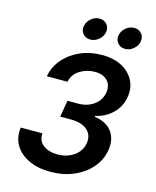

<svg xmlns="http://www.w3.org/2000/svg" viewBox="-136 -1034 925 1136"><g transform="rotate(15 326.0 -465.5)"><path d="M282.7 9.8Q206.1 9.8 149.9 -16.6Q93.8 -43 65.9 -89.6Q38.1 -136.2 46.9 -197.8H179.7Q174.8 -153.3 208.3 -127Q241.7 -100.6 296.9 -100.6Q355.5 -100.6 397.7 -130.6Q439.9 -160.6 447.8 -208.5Q456.1 -258.3 422.6 -289.6Q389.2 -320.8 320.3 -320.8H255.4L272.5 -422.4H337.4Q393.6 -422.4 433.6 -451.4Q473.6 -480.5 481.9 -527.8Q489.3 -573.7 463.1 -601.8Q437 -629.9 386.2 -629.9Q335.4 -629.9 293.9 -603.5Q252.4 -577.1 243.7 -531.2H117.2Q128.4 -592.3 168.9 -638.7Q209.5 -685.1 269.8 -711.2Q330.1 -737.3 400.9 -737.3Q473.6 -737.3 523.9 -710Q574.2 -682.6 597.2 -637Q620.1 -591.3 610.8 -536.1Q600.6 -474.6 557.6 -433.1Q514.6 -391.6 453.6 -378.4L452.6 -373Q526.9 -362.3 560.1 -316.2Q593.3 -270 582 -202.1Q571.8 -140.6 530.3 -92.8Q488.8 -44.9 424.8 -17.6Q360.8 9.8 282.7 9.8ZM521.5 -807.1Q493.2 -807.1 476.3 -826.9Q459.5 -846.7 463.9 -874Q468.8 -901.9 491.9 -921.6Q515.1 -941.4 543.5 -941.4Q571.8 -941.4 588.6 -921.6Q605.5 -901.9 600.6 -874Q596.2 -846.7 573 -826.9Q549.8 -807.1 521.5 -807.1ZM308.6 -807.1Q280.3 -807.1 263.4 -826.9Q246.6 -846.7 251.5 -874Q256.3 -901.9 279.5 -921.6Q302.7 -941.4 330.6 -941.4Q358.9 -941.4 376 -921.6Q393.1 -901.9 388.2 -874Q383.3 -846.7 360.1 -826.9Q336.9 -807.1 308.6 -807.1Z"/></g></svg>

Font: Inter Semi Bold
Style: Italic
Weight: 600
Italic angle: -9.39999°
Designer: Rasmus Andersson
Foundry: rsms
Version: Version 4.000;git-3c8e0fc